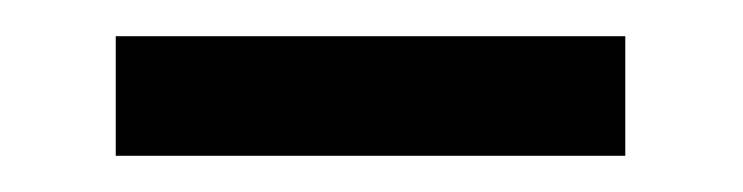

<svg xmlns="http://www.w3.org/2000/svg" viewBox="-20 -334 410 106"><path d="M43.9 -248V-314H325.2V-248Z"/></svg>

Font: Source Han Serif TW
Style: Bold
Weight: 700
Designer: Ryoko NISHIZUKA Ë•øÂ°öÊ∂ºÂ≠ê (kana & ideographs); Frank Grie√ühammer (Latin, Greek & Cyrillic); Wenlong ZHANG Âº†ÊñáÈæô 
Foundry: Adobe
Version: Version 2.003;hotconv 1.1.1;makeotfexe 2.6.0